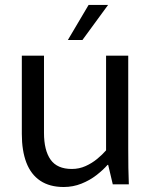

<svg xmlns="http://www.w3.org/2000/svg" viewBox="-20 -745 609 776"><path d="M237.4 10.8Q180.7 10.8 142.9 -14.4Q105.1 -39.6 86.6 -87.7Q68.2 -135.8 68.2 -203.5V-520H157.8V-207.8Q157.8 -137.6 184.4 -99.8Q211.1 -62.1 270.3 -62.1Q300 -62.1 325.9 -73.8Q351.7 -85.4 372.8 -102.8Q393.9 -120.2 408.7 -137.3V-520H498.3V-144.5Q498.3 -102.3 498.8 -67.3Q499.3 -32.3 500.7 0H435.8L417.2 -78.7H414.7Q396.8 -58.1 369.8 -37.1Q342.7 -16.1 309 -2.7Q275.2 10.8 237.4 10.8ZM254.3 -583.4 338.1 -725.1H416.9L313.2 -583.4Z"/></svg>

Font: Murecho Thin
Style: Regular
Weight: 100
Designer: Neil Summerour
Foundry: Positype
Version: Version 1.010